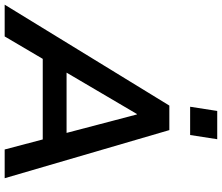

<svg xmlns="http://www.w3.org/2000/svg" viewBox="-122 -866 950 822"><g transform="rotate(90 353.0 -455.0)"><path d="M-38 0 394 -705H499L705 0H582L539 -163H194L98 0ZM430 -566 253 -265H511L432 -566ZM399 -794 417 -910H538L520 -794Z"/></g></svg>

Font: Nunito Sans
Style: Bold Italic
Weight: 700
Italic angle: -9°
Designer: Vernon Adams
Foundry: Vernon Adams
Version: Version 3.006; ttfautohint (v1.8.3)